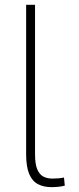

<svg xmlns="http://www.w3.org/2000/svg" viewBox="-20 -770 331 800"><path d="M126 -750V-127.4Q126 -84.5 136 -62.7Q146 -41 162.4 -33.4Q178.7 -25.9 198.2 -25.9Q226.1 -25.9 246.6 -30.3L250 3.4Q239.3 6.8 223.1 8.3Q207 9.8 194.8 9.8Q162.6 9.8 138.7 -2.4Q114.7 -14.6 101.8 -44.7Q88.9 -74.7 88.9 -127.4V-750Z"/></svg>

Font: Robert Sans ExtraLight
Style: Regular
Weight: 250
Designer: Christian Robertson (extended by Adam Twardoch)
Foundry: Google
Version: Version 12.135;April 2, 2019;FontCreator 11.5.0.2425 64-bit;